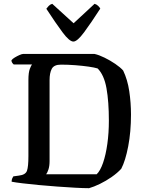

<svg xmlns="http://www.w3.org/2000/svg" viewBox="-20 -987 762 1007"><path d="M447 0Q417 0 373.5 -2.5Q330 -5 280.5 -8.5Q231 -12 184 -16.5Q137 -21 99 -25.5Q61 -30 41 -34Q41 -44 44 -51Q47 -58 50 -62L79 -66Q114 -70 121.5 -91.5Q129 -113 129 -168V-567Q129 -607 136.5 -626Q144 -645 148 -649H52Q49 -651 44.5 -657Q40 -663 40 -671Q45 -678 57.5 -685.5Q70 -693 82.5 -698.5Q95 -704 101 -704H476Q499 -699 528.5 -684.5Q558 -670 584.5 -652Q611 -634 626 -617Q649 -569 658 -508.5Q667 -448 667 -386Q667 -296 652.5 -220Q638 -144 616 -102Q596 -80 566 -59Q536 -38 504 -22.5Q472 -7 447 0ZM222 -73H487Q506 -91 520.5 -133Q535 -175 543 -232.5Q551 -290 551 -354Q551 -454 538.5 -524Q526 -594 492 -628Q476 -633 445 -637.5Q414 -642 375.5 -645Q337 -648 300 -648Q263 -648 251.5 -626Q240 -604 240 -567V-142Q240 -116 234 -98Q228 -80 222 -73ZM365 -769Q344 -769 308 -817.5Q272 -866 223 -941Q227 -947 235 -955.5Q243 -964 254 -967L366 -865L476 -967Q487 -964 495 -956Q503 -948 506 -942Q457 -866 421 -817.5Q385 -769 365 -769Z"/></svg>

Font: Texturina 72pt SemiBold
Style: Regular
Weight: 600
Designer: Guillermo Torres Carreño
Foundry: Omnibus-Type
Version: Version 1.002; ttfautohint (v1.8.3)